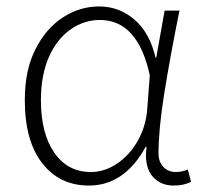

<svg xmlns="http://www.w3.org/2000/svg" viewBox="-20 -563 635 596"><path d="M57 -252Q57 -346 90 -410Q122 -474 174.5 -508.5Q227 -543 288 -543Q349 -543 396.5 -503Q444 -463 463 -384H465L491 -530H537Q507 -381 489.5 -270.5Q472 -160 472 -87Q472 -61 487 -45Q502 -29 526 -29Q545 -29 563 -37L573 1Q552 13 519 13Q481 13 457 -11.5Q433 -36 433 -82Q433 -89 435 -107H432Q366 13 256 13Q165 13 111 -56.5Q57 -126 57 -252ZM437 -224 445 -329Q408 -501 290 -501Q242 -501 201 -473Q157 -443 132 -386.5Q107 -330 107 -252Q107 -149 148.5 -89Q190 -29 262 -29Q305 -29 344 -55.5Q383 -82 408 -126.5Q433 -171 437 -224Z"/></svg>

Font: Merged Yaku Han JP ExtraLight
Style: Regular
Weight: 250
Designer: Ryoko NISHIZUKA 西塚涼子 (kana, bopomofo & ideographs); Paul D. Hunt (Latin, Greek & Cyrillic); Sandoll Communications 산돌커뮤니
Foundry: Adobe
Version: Version 2.004